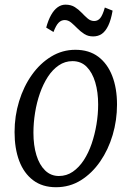

<svg xmlns="http://www.w3.org/2000/svg" viewBox="-20 -774 550 804"><path d="M295.5 -565.5Q353 -565.5 391.5 -536.5Q430 -507.5 450 -456Q470 -404.5 470 -336Q470 -270.5 451.8 -208.8Q433.5 -147 399.5 -97.8Q365.5 -48.5 318.8 -19.2Q272 10 214.5 10Q157.5 10 118.8 -19.2Q80 -48.5 60.5 -100.2Q41 -152 41 -221Q41 -288 60 -350Q79 -412 113.5 -460.5Q148 -509 194.5 -537.2Q241 -565.5 295.5 -565.5ZM283.5 -518Q252 -518 226 -500.2Q200 -482.5 180.2 -452Q160.5 -421.5 147 -382.8Q133.5 -344 126.8 -301.8Q120 -259.5 120 -218Q120 -165 132.5 -124.2Q145 -83.5 169 -60.2Q193 -37 226.5 -37Q259 -37 285 -55Q311 -73 330.8 -103.2Q350.5 -133.5 363.8 -172.2Q377 -211 384 -253.2Q391 -295.5 391 -336.5Q391 -388.5 378.8 -429.5Q366.5 -470.5 343 -494.2Q319.5 -518 283.5 -518ZM173.5 -658.5Q182 -690 194 -711.2Q206 -732.5 221.2 -743.5Q236.5 -754.5 254 -754.5Q277.5 -754.5 293.5 -744.2Q309.5 -734 322.2 -720.5Q335 -707 347.2 -696.5Q359.5 -686 374.5 -686Q389.5 -686 399.8 -698.2Q410 -710.5 419 -742.5L451.5 -729.5Q445 -691 433.5 -667Q422 -643 406.5 -632.2Q391 -621.5 370 -621.5Q348.5 -621.5 332.8 -631.8Q317 -642 303.8 -655.5Q290.5 -669 278 -679.5Q265.5 -690 251 -690Q236.5 -690 225.5 -679Q214.5 -668 204 -640Z"/></svg>

Font: Merriweather 24pt SemiCondensed Light
Style: Italic
Weight: 300
Width: 4
Italic angle: -7.8°
Designer: Eben Sorkin
Foundry: Eben Sorkin
Version: Version 2.101